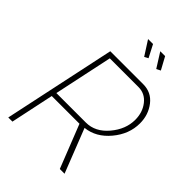

<svg xmlns="http://www.w3.org/2000/svg" viewBox="-263 -1034 1146 1146"><g transform="rotate(45 310.0 -460.5)"><path d="M289 -921H331L372 -842L348 -829ZM392 -921H433L476 -842L450 -829ZM30 0 181 -710H459Q528 -710 569.5 -656.5Q611 -603 611 -531Q611 -440 547 -363.5Q483 -287 396 -278L505 0H465L357 -274H123L65 0ZM379 -306Q458 -306 517 -376Q576 -446 576 -526Q576 -589 541 -633.5Q506 -678 451 -678H209L130 -306Z"/></g></svg>

Font: Raleway-v4020 ExtraLight
Style: Italic
Weight: 275
Italic angle: -12°
Designer: Matt McInerney, Pablo Impallari, Rodrigo Fuenzalida
Foundry: Matt McInerney, Pablo Impallari, Rodrigo Fuenzalida
Version: Version 4.020;PS 004.020;hotconv 1.0.88;makeotf.lib2.5.64775